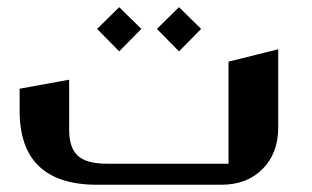

<svg xmlns="http://www.w3.org/2000/svg" viewBox="-20 -510 861 530"><path d="M309.1 -490.2 370.1 -430.2 309.1 -368.2 248 -430.2ZM474.1 -490.2 535.2 -430.2 474.1 -368.2 413.1 -430.2ZM748 -374V-158.2Q748 -86.9 704.8 -43.5Q661.6 0 590.8 0H248Q34.2 0 34.2 -204.1V-265.1L170.9 -290V-151.9Q170.9 -102.1 194.8 -80.1Q218.8 -58.1 274.9 -58.1H610.8V-339.8Z"/></svg>

Font: Wesal
Style: Regular
Weight: 700
Designer: Ahmed zaza
Foundry: Ahmed zaza
Version: Version 2.01